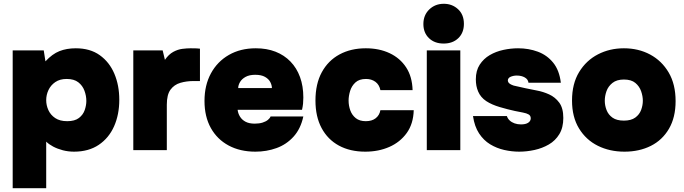

<svg xmlns="http://www.w3.org/2000/svg" viewBox="-20 -793 3615 1014"><path d="M47 201V-527H211L220 -469Q256 -508 294 -523Q332 -538 380 -538Q456 -538 507 -501.5Q558 -465 584 -403.5Q610 -342 610 -266Q610 -188 582.5 -126Q555 -64 501.5 -28Q448 8 371 8Q340 8 311.5 0.5Q283 -7 260.5 -19Q238 -31 224 -45V201ZM335 -153Q375 -153 397 -170Q419 -187 427.5 -212Q436 -237 436 -260Q436 -287 426 -314Q416 -341 393.5 -358.5Q371 -376 332 -376Q296 -376 272 -359.5Q248 -343 236 -317.5Q224 -292 224 -264Q224 -237 235.5 -211.5Q247 -186 271.5 -169.5Q296 -153 335 -153Z M684 0V-527H839L851 -477Q871 -506 895 -519Q919 -532 943 -535Q967 -538 987 -538Q1004 -538 1018 -537.5Q1032 -537 1036 -536V-365H1002Q965 -365 932.5 -355.5Q900 -346 880.5 -319.5Q861 -293 861 -240V0Z M1329 8Q1248 8 1187.5 -24.5Q1127 -57 1093.5 -117Q1060 -177 1060 -260Q1060 -343 1094 -405.5Q1128 -468 1189 -503Q1250 -538 1331 -538Q1389 -538 1435 -520Q1481 -502 1514 -468Q1547 -434 1564.5 -386Q1582 -338 1582 -278Q1582 -261 1580.5 -245.5Q1579 -230 1575 -213H1235Q1237 -194 1247.5 -177Q1258 -160 1277 -150Q1296 -140 1325 -140Q1349 -140 1366.5 -145.5Q1384 -151 1395 -160Q1406 -169 1409 -178H1582Q1568 -113 1530.5 -71.5Q1493 -30 1440.5 -11Q1388 8 1329 8ZM1238 -328H1416Q1416 -343 1407.5 -359.5Q1399 -376 1379.5 -387Q1360 -398 1328 -398Q1297 -398 1277 -387Q1257 -376 1247.5 -359.5Q1238 -343 1238 -328Z M1909 8Q1829 8 1770 -24Q1711 -56 1678.5 -116.5Q1646 -177 1646 -262Q1646 -350 1679.5 -411.5Q1713 -473 1773 -505.5Q1833 -538 1912 -538Q1983 -538 2038 -512Q2093 -486 2125 -437Q2157 -388 2159 -317H1989Q1983 -346 1962.5 -361Q1942 -376 1913 -376Q1877 -376 1857 -357.5Q1837 -339 1829 -312.5Q1821 -286 1821 -262Q1821 -235 1830 -210Q1839 -185 1859 -169Q1879 -153 1912 -153Q1944 -153 1964 -168.5Q1984 -184 1989 -211H2165Q2163 -139 2128 -90.5Q2093 -42 2036 -17Q1979 8 1909 8Z M2234 0V-527H2411V0ZM2323 -563Q2275 -563 2245.5 -591.5Q2216 -620 2216 -666Q2216 -713 2247 -743Q2278 -773 2324 -773Q2368 -773 2399 -744.5Q2430 -716 2430 -667Q2430 -620 2400.5 -591.5Q2371 -563 2323 -563Z M2722 8Q2683 8 2643 -1Q2603 -10 2568.5 -31Q2534 -52 2510 -88.5Q2486 -125 2478 -180H2657Q2661 -167 2671.5 -157Q2682 -147 2697.5 -141.5Q2713 -136 2731 -136Q2743 -136 2752.5 -138Q2762 -140 2769 -144.5Q2776 -149 2779.5 -155Q2783 -161 2783 -168Q2783 -182 2772 -188.5Q2761 -195 2742 -198.5Q2723 -202 2699 -207Q2662 -215 2619.5 -227.5Q2577 -240 2548 -259Q2533 -269 2522.5 -281.5Q2512 -294 2505.5 -309Q2499 -324 2496 -340Q2493 -356 2493 -374Q2493 -420 2513.5 -451.5Q2534 -483 2566.5 -502Q2599 -521 2638.5 -529.5Q2678 -538 2716 -538Q2772 -538 2820.5 -520Q2869 -502 2901.5 -462Q2934 -422 2942 -356H2771Q2769 -374 2751.5 -384Q2734 -394 2709 -394Q2699 -394 2690.5 -392Q2682 -390 2675.5 -387Q2669 -384 2665.5 -379Q2662 -374 2662 -368Q2662 -364 2664.5 -359Q2667 -354 2674 -349.5Q2681 -345 2693 -341Q2726 -333 2755.5 -327Q2785 -321 2815 -315Q2848 -309 2880 -294.5Q2912 -280 2933.5 -251Q2955 -222 2955 -170Q2955 -119 2934 -84.5Q2913 -50 2878.5 -30Q2844 -10 2803 -1Q2762 8 2722 8Z M3278 8Q3200 8 3137.5 -23Q3075 -54 3038 -114.5Q3001 -175 3001 -262Q3001 -351 3038.5 -412.5Q3076 -474 3138 -506Q3200 -538 3275 -538Q3352 -538 3413.5 -505Q3475 -472 3511.5 -410Q3548 -348 3548 -259Q3548 -173 3513 -113Q3478 -53 3417 -22.5Q3356 8 3278 8ZM3275 -156Q3313 -156 3335 -172Q3357 -188 3366 -212.5Q3375 -237 3375 -261Q3375 -285 3366 -311Q3357 -337 3335.5 -355Q3314 -373 3275 -373Q3237 -373 3214.5 -355Q3192 -337 3183 -311.5Q3174 -286 3174 -261Q3174 -236 3183.5 -211.5Q3193 -187 3215 -171.5Q3237 -156 3275 -156Z"/></svg>

Font: Onest Black
Style: Regular
Weight: 900
Designer: Dmitri Voloshin, Andrey Kudryavtsev
Foundry: Dmitri Voloshin, Andrey Kudryavtsev
Version: Version 1.000;gftools[0.9.33]